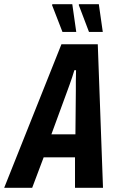

<svg xmlns="http://www.w3.org/2000/svg" viewBox="-62 -899 564 919"><path d="M-42 0 232 -687H406L431 0H297V-146H147L92 0ZM184 -256H299L301 -465Q301 -473 301 -484.5Q301 -496 301 -510Q301 -524 301.5 -537.5Q302 -551 302 -563H294Q290 -548 283.5 -529.5Q277 -511 271 -493.5Q265 -476 261 -466ZM237 -746 187 -875 189 -879H284L303 -746ZM364 -746 315 -875 316 -879H411L430 -746Z"/></svg>

Font: Archivo ExtraCondensed
Style: Bold Italic
Weight: 700
Width: 2
Italic angle: -10°
Designer: Hector Gatti
Foundry: Omnibus-Type
Version: Version 2.001